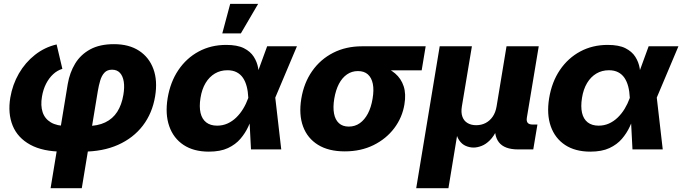

<svg xmlns="http://www.w3.org/2000/svg" viewBox="-20 -786 3589 1010"><path d="M246.1 204.1 336.4 -344.2Q346.7 -404.3 375.5 -451.7Q404.3 -499 454.6 -526.4Q504.9 -553.7 579.6 -553.7Q658.7 -553.7 711.7 -519Q764.6 -484.4 787.1 -422.6Q809.6 -360.8 795.9 -278.8Q781.2 -190.4 731.4 -125.2Q681.6 -60.1 601.3 -24.2Q521 11.7 414.1 11.7H311.5Q205.6 11.7 139.2 -24.7Q72.8 -61 46.6 -125.2Q20.5 -189.5 34.2 -272.5Q45.9 -341.3 79.3 -399.2Q112.8 -457 163.8 -497.3Q214.8 -537.6 277.8 -552.2L308.1 -423.8Q281.7 -416 259.8 -395.8Q237.8 -375.5 222.4 -345.5Q207 -315.4 200.7 -277.3Q192.9 -231 204.1 -196.3Q215.3 -161.6 247.3 -142.3Q279.3 -123 334 -123H436.5Q493.7 -123 533.4 -142.1Q573.2 -161.1 596.7 -197.8Q620.1 -234.4 628.9 -286.6Q635.7 -326.2 631.1 -356Q626.5 -385.7 611.1 -402.6Q595.7 -419.4 569.3 -419.4Q543.9 -419.4 529.3 -403.6Q514.6 -387.7 507.1 -362.1Q499.5 -336.4 494.6 -307.1L410.2 204.1Z M1078.6 11.7Q999 11.7 945.8 -23.4Q892.6 -58.6 870.4 -121.8Q848.1 -185.1 861.8 -269.5Q876 -355 918.5 -417.7Q960.9 -480.5 1025.4 -515.1Q1089.8 -549.8 1169.9 -549.8Q1228.5 -549.8 1262.9 -532.5Q1297.4 -515.1 1314.9 -487.5Q1332.5 -460 1338.1 -427.7Q1343.8 -395.5 1344.7 -366.2H1395.5L1427.7 -275.4L1459.5 0H1300.3L1286.1 -272.5Q1284.7 -304.7 1277.8 -331.1Q1271 -357.4 1258.1 -376.5Q1245.1 -395.5 1224.9 -406Q1204.6 -416.5 1176.3 -416.5Q1139.6 -416.5 1110.4 -399.2Q1081.1 -381.8 1061.5 -349.4Q1042 -316.9 1034.7 -271Q1027.3 -225.1 1034.9 -192.4Q1042.5 -159.7 1064.7 -142.3Q1086.9 -125 1122.1 -125Q1151.4 -125 1176.5 -136.2Q1201.7 -147.5 1222.4 -167.5Q1243.2 -187.5 1259 -213.6Q1274.9 -239.7 1285.6 -269.5L1385.3 -542.5H1542L1426.8 -269.5L1364.7 -183.1H1312.5Q1301.3 -152.8 1285.6 -119.1Q1270 -85.4 1244.6 -55.7Q1219.2 -25.9 1179.2 -7.1Q1139.2 11.7 1078.6 11.7ZM1149.4 -610.4 1190.9 -765.6H1337.9L1247.1 -610.4Z M1793.5 10.3Q1708.5 10.3 1652.8 -24.2Q1597.2 -58.6 1574.2 -120.8Q1551.3 -183.1 1564.9 -266.6Q1578.6 -350.1 1622.1 -412.1Q1665.5 -474.1 1732.7 -508.3Q1799.8 -542.5 1884.8 -542.5H2219.2L2198.2 -416H1961.9L1862.8 -412.1Q1830.6 -412.1 1805.2 -394.5Q1779.8 -377 1762.9 -344.7Q1746.1 -312.5 1738.3 -266.6Q1731 -221.7 1737.1 -189Q1743.2 -156.2 1762.7 -138.2Q1782.2 -120.1 1814.9 -120.1Q1847.2 -120.1 1872.6 -137.9Q1897.9 -155.8 1915.3 -188.7Q1932.6 -221.7 1939.9 -266.6Q1947.8 -312.5 1941.2 -345Q1934.6 -377.4 1915 -394.8Q1895.5 -412.1 1863.3 -412.1L1870.1 -454.6Q1930.7 -454.6 1978.5 -440.9Q2026.4 -427.2 2058.3 -399.9Q2090.3 -372.6 2103.5 -332Q2116.7 -291.5 2107.4 -236.8Q2096.2 -168 2054 -111.8Q2011.7 -55.7 1945.1 -22.7Q1878.4 10.3 1793.5 10.3Z M2169.4 204.1 2293 -542.5H2462.4L2409.7 -226.6Q2404.3 -194.3 2412.4 -172.1Q2420.4 -149.9 2439.5 -138.7Q2458.5 -127.4 2484.9 -127.4Q2512.2 -127.4 2534.4 -138.9Q2556.6 -150.4 2571.8 -172.4Q2586.9 -194.3 2592.3 -226.6L2644.5 -542.5H2814L2751.5 -167Q2748.5 -148.9 2755.9 -139.9Q2763.2 -130.9 2782.2 -130.9H2807.1L2785.2 0H2705.6Q2633.3 0 2604.2 -37.8Q2575.2 -75.7 2586.9 -146.5L2595.2 -195.8H2620.6Q2611.8 -141.6 2595 -105.5Q2578.1 -69.3 2557.1 -48.3Q2536.1 -27.3 2513.7 -18.6Q2491.2 -9.8 2471.2 -9.8Q2450.2 -9.8 2429.9 -18.6Q2409.7 -27.3 2395.3 -48.3Q2380.9 -69.3 2375.7 -105.5Q2370.6 -141.6 2379.4 -195.8H2404.8L2338.9 204.1Z M3085.4 11.7Q3005.9 11.7 2952.6 -23.4Q2899.4 -58.6 2877.2 -121.8Q2855 -185.1 2868.7 -269.5Q2882.8 -355 2925.3 -417.7Q2967.8 -480.5 3032.2 -515.1Q3096.7 -549.8 3176.8 -549.8Q3235.4 -549.8 3269.8 -532.5Q3304.2 -515.1 3321.8 -487.5Q3339.4 -460 3345 -427.7Q3350.6 -395.5 3351.6 -366.2H3402.3L3434.6 -275.4L3466.3 0H3307.1L3293 -272.5Q3291.5 -304.7 3284.7 -331.1Q3277.8 -357.4 3264.9 -376.5Q3252 -395.5 3231.7 -406Q3211.4 -416.5 3183.1 -416.5Q3146.5 -416.5 3117.2 -399.2Q3087.9 -381.8 3068.4 -349.4Q3048.8 -316.9 3041.5 -271Q3034.2 -225.1 3041.7 -192.4Q3049.3 -159.7 3071.5 -142.3Q3093.8 -125 3128.9 -125Q3158.2 -125 3183.3 -136.2Q3208.5 -147.5 3229.2 -167.5Q3250 -187.5 3265.9 -213.6Q3281.7 -239.7 3292.5 -269.5L3392.1 -542.5H3548.8L3433.6 -269.5L3371.6 -183.1H3319.3Q3308.1 -152.8 3292.5 -119.1Q3276.9 -85.4 3251.5 -55.7Q3226.1 -25.9 3186 -7.1Q3146 11.7 3085.4 11.7Z"/></svg>

Font: Inter 16pt ExtraBold
Style: Italic
Weight: 800
Italic angle: -9.3988°
Version: Version 4.001;git-66647c0bb